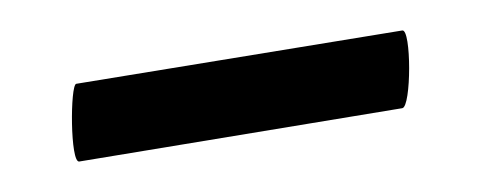

<svg xmlns="http://www.w3.org/2000/svg" viewBox="-20 -305 322 126"><path d="M32 -199 244 -234C250 -235 250 -286 244 -285L30 -250C26 -249 26 -198 32 -199Z"/></svg>

Font: Cormorant SC Semi
Style: Regular
Weight: 600
Designer: Christian Thalmann (Catharsis Fonts)
Version: Version 1.000;PS 001.000;hotconv 1.0.70;makeotf.lib2.5.58329